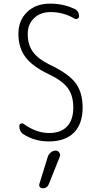

<svg xmlns="http://www.w3.org/2000/svg" viewBox="-20 -760 540 1045"><path d="M240.2 92.8Q245.1 79.1 256.8 69.3Q268.6 59.6 284.2 59.6Q295.9 59.6 302.7 70.3Q309.6 81.1 305.7 91.8L246.1 241.2Q236.3 265.6 211.9 264.6Q202.1 264.6 196.8 257.3Q191.4 250 194.3 241.2ZM245.1 -356.4Q156.2 -398.4 118.2 -449.7Q80.1 -501 80.1 -575.2Q80.1 -648.4 127.4 -694.3Q174.8 -740.2 252 -740.2Q325.2 -740.2 384.8 -711.9Q410.2 -701.2 410.2 -670.9Q410.2 -662.1 401.4 -658.2Q392.6 -654.3 384.8 -659.2Q325.2 -694.3 254.9 -694.3Q200.2 -694.3 165.5 -661.1Q130.9 -627.9 130.9 -575.2Q130.9 -517.6 158.2 -479Q185.5 -440.4 250 -408.2Q351.6 -360.4 390.6 -309.1Q429.7 -257.8 429.7 -174.8Q429.7 -85 381.8 -37.6Q334 9.8 245.1 9.8Q169.9 9.8 109.4 -28.3Q85 -43 85 -74.2Q85 -83 92.8 -86.9Q100.6 -90.8 108.4 -85.9Q176.8 -36.1 247.1 -36.1Q311.5 -36.1 345.2 -71.8Q378.9 -107.4 378.9 -174.8Q378.9 -239.3 349.6 -279.8Q320.3 -320.3 245.1 -356.4Z"/></svg>

Font: Rounded-L Mgen+ 1m light
Style: Regular
Weight: 200
Designer: [Source Han Sans]
Ryoko NISHIZUKA  (kana & ideographs); Paul D. Hunt (Latin, Greek & Cyrillic); Wenlong ZHANG  (bopomofo
Version: Version 1.059.20150602